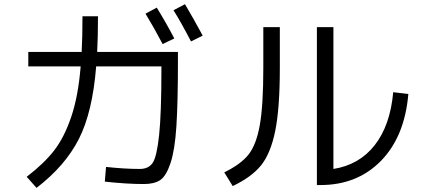

<svg xmlns="http://www.w3.org/2000/svg" viewBox="-20 -869 2040 931"><path d="M685.5 -802.7 740.2 -832Q788.1 -753.9 825.2 -682.6L768.6 -655.3Q726.6 -735.4 685.5 -802.7ZM821.3 -819.3 877 -848.6Q917 -781.2 962.9 -696.3L906.2 -668Q856.4 -763.7 821.3 -819.3ZM379.9 -790H455.1Q455.1 -688.5 451.2 -617.2H842.8V-570.3Q842.8 -373 835.4 -257.8Q828.1 -142.6 807.1 -79.1Q786.1 -15.6 757.3 3.9Q728.5 23.4 677.7 23.4Q594.7 23.4 488.3 11.7L494.1 -59.6Q584 -49.8 658.2 -49.8Q700.2 -49.8 720.2 -79.1Q740.2 -108.4 751.5 -213.4Q762.7 -318.4 762.7 -533.2V-546.9H446.3Q428.7 -325.2 362.3 -194.8Q295.9 -64.5 157.2 42L109.4 -11.7Q192.4 -75.2 241.7 -138.2Q291 -201.2 325.2 -301.8Q359.4 -402.3 371.1 -546.9H117.2V-617.2H376Q379.9 -688.5 379.9 -790Z M1256.8 -737.3H1336.9V-540Q1336.9 -343.8 1314.5 -233.9Q1292 -124 1245.6 -66.9Q1199.2 -9.8 1108.4 33.2L1067.4 -33.2Q1147.5 -72.3 1185.1 -119.6Q1222.7 -167 1239.7 -262.2Q1256.8 -357.4 1256.8 -540ZM1596.7 -49.8Q1721.7 -69.3 1796.9 -165Q1872.1 -260.7 1886.7 -421.9L1960 -413.1Q1942.4 -207 1827.6 -89.4Q1712.9 28.3 1533.2 28.3H1516.6V-737.3H1596.7Z"/></svg>

Font: Mgen+ 1c regular
Style: Regular
Weight: 400
Designer: [Source Han Sans]
Ryoko NISHIZUKA  (kana & ideographs); Paul D. Hunt (Latin, Greek & Cyrillic); Wenlong ZHANG  (bopomofo
Version: Version 1.059.20150602